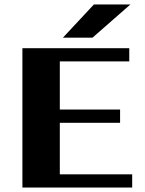

<svg xmlns="http://www.w3.org/2000/svg" viewBox="-20 -837 647 857"><path d="M562 -817 393 -669H261L399 -817ZM247 -59H570V0H80V-622H557V-563H247V-348H516V-289H247Z"/></svg>

Font: Sarpanch
Style: Bold
Weight: 700
Designer: Manushi Parikh (Devanagari and Latin), Jyotish Sonowal (Devanagari)
Foundry: Indian Type Foundry
Version: Version 2.004;PS 1.0;hotconv 1.0.78;makeotf.lib2.5.61930; tt